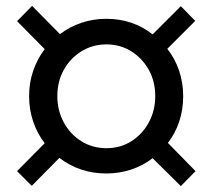

<svg xmlns="http://www.w3.org/2000/svg" viewBox="-20 -689 722 653"><path d="M88 -57 38 -107 132 -202Q107 -234 93 -275Q79 -316 79 -362Q79 -408 93 -448.5Q107 -489 132 -522L38 -617L89 -669L184 -573Q217 -598 257 -611.5Q297 -625 342 -625Q432 -625 499 -572L595 -668L644 -618L549 -523Q575 -490 589 -449Q603 -408 603 -362Q603 -316 589.5 -275.5Q576 -235 551 -203L645 -107L595 -56L499 -151Q467 -126 426.5 -112.5Q386 -99 342 -99Q251 -99 182 -152ZM342 -185Q389 -185 426.5 -208.5Q464 -232 486 -272.5Q508 -313 508 -362Q508 -412 486 -451.5Q464 -491 426.5 -514.5Q389 -538 342 -538Q295 -538 257 -514.5Q219 -491 197 -451.5Q175 -412 175 -362Q175 -313 197 -272.5Q219 -232 257 -208.5Q295 -185 342 -185Z"/></svg>

Font: Red Hat Display Medium
Style: Italic
Weight: 500
Italic angle: -12°
Designer: Pentagram, MCKL
Foundry: Pentagram, MCKL
Version: Version 1.023; ttfautohint (v1.8.3)